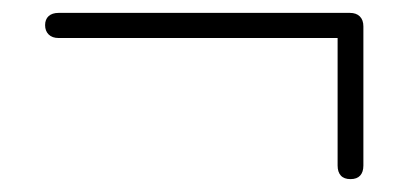

<svg xmlns="http://www.w3.org/2000/svg" viewBox="-20 -429 640 298"><path d="M504 -172V-370H71Q61 -370 55.5 -375.5Q50 -381 50 -390Q50 -399 55.5 -404Q61 -409 71 -409H523Q533 -409 538.5 -403.5Q544 -398 544 -388V-172Q544 -162 539 -156.5Q534 -151 524 -151Q514 -151 509 -156.5Q504 -162 504 -172Z"/></svg>

Font: SN Pro Thin
Style: Regular
Weight: 200
Designer: Tobias Whetton
Foundry: Supernotes
Version: Version 1.003;Glyphs 3.3 (3324)